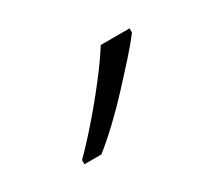

<svg xmlns="http://www.w3.org/2000/svg" viewBox="-50 -848 360 323"><g transform="rotate(-30 130.0 -686.0)"><path d="M220 -758Q208 -742 190.5 -722.5Q173 -703 153.5 -682Q134 -661 113.5 -641.5Q93 -622 73 -606H40V-614Q60 -634 83.5 -661Q107 -688 129 -716.5Q151 -745 164 -766H220Z"/></g></svg>

Font: Noto Sans Syriac Eastern ExtraLight
Style: Regular
Weight: 250
Designer: Patrick Giasson and the Monotype Design Team
Foundry: Monotype Imaging Inc.
Version: Version 3.001